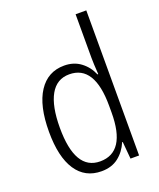

<svg xmlns="http://www.w3.org/2000/svg" viewBox="-142 -848 783 945"><g transform="rotate(-20 249.0 -375.0)"><path d="M48 -261Q48 -397 95.5 -469.5Q143 -542 229 -542Q279 -542 315 -515Q351 -488 369 -445H373Q369 -503 369 -532V-760H425V0H380L372 -90H369Q350 -45 314.5 -17.5Q279 10 226 10Q140 10 94 -59.5Q48 -129 48 -261ZM370 -245V-280Q370 -493 238 -493Q172 -493 138.5 -433.5Q105 -374 105 -261Q105 -38 236 -38Q370 -38 370 -245Z"/></g></svg>

Font: Noto Sans Display Light Narrow
Style: Regular
Weight: 300
Width: 4
Designer: Monotype Design team
Foundry: Monotype Imaging Inc.
Version: Version 1.000